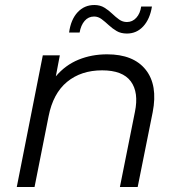

<svg xmlns="http://www.w3.org/2000/svg" viewBox="-20 -747 717 767"><path d="M408 -530Q513 -530 562 -468.5Q611 -407 590 -299L530 0H459L519 -300Q535 -378 502.5 -422Q470 -466 388 -466Q304 -466 248 -420Q192 -374 174 -282L118 0H47L151 -526H219L203 -442Q241 -487 293.5 -508.5Q346 -530 408 -530ZM487 -613Q463 -613 446 -623Q429 -633 414.5 -646.5Q400 -660 386 -670.5Q372 -681 356 -681Q333 -681 318 -663.5Q303 -646 298 -617H256Q263 -669 290 -698Q317 -727 357 -727Q380 -727 397 -716.5Q414 -706 428 -692.5Q442 -679 456 -669Q470 -659 487 -659Q509 -659 524.5 -676Q540 -693 544 -721H587Q579 -671 552.5 -642Q526 -613 487 -613Z"/></svg>

Font: Montserrat
Style: Italic
Weight: 400
Italic angle: -11.3°
Designer: Julieta Ulanovsky
Foundry: Julieta Ulanovsky
Version: Version 9.000; ttfautohint (v1.8.4.7-5d5b)